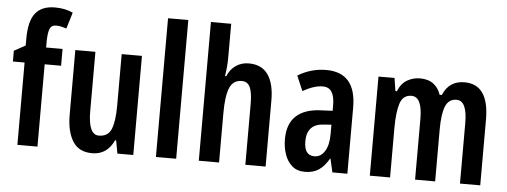

<svg xmlns="http://www.w3.org/2000/svg" viewBox="-50 -902 2770 1048"><g transform="rotate(5 1334.5 -377.5)"><path d="M273 -451H183V0H73V-451H9V-510L71 -544V-581Q71 -679 106 -722Q141 -765 212 -765Q241 -765 265.5 -760Q290 -755 311 -745L284 -656Q269 -661 255.5 -664Q242 -667 227 -667Q202 -667 193 -646.5Q184 -626 183 -580V-543H273Z M708 -543V0H621L608 -71H602Q565 10 483 10Q410 10 376.5 -43.5Q343 -97 343 -189V-543H453V-218Q453 -89 511 -89Q562 -89 579.5 -132.5Q597 -176 597 -261V-543Z M943 0H832V-760H943Z M1178 -573Q1178 -549 1175.5 -521.5Q1173 -494 1169 -473H1176Q1192 -511 1222.5 -532Q1253 -553 1293 -553Q1364 -553 1398.5 -503.5Q1433 -454 1433 -363V0H1322V-333Q1322 -396 1308.5 -425Q1295 -454 1263 -454Q1216 -454 1197 -409.5Q1178 -365 1178 -270V0H1067V-760H1178Z M1717 -554Q1881 -554 1881 -363V0H1799L1782 -74H1780Q1756 -32 1725.5 -11Q1695 10 1649 10Q1605 10 1578 -14Q1551 -38 1538 -76Q1525 -114 1525 -158Q1525 -242 1571 -285Q1617 -328 1704 -332L1771 -335V-366Q1771 -413 1755.5 -438Q1740 -463 1706 -463Q1659 -463 1597 -428L1562 -510Q1634 -554 1717 -554ZM1730 -256Q1683 -254 1660 -228.5Q1637 -203 1637 -158Q1637 -116 1651.5 -97.5Q1666 -79 1693 -79Q1728 -79 1749.5 -113Q1771 -147 1771 -207V-259Z M2475 -553Q2609 -553 2609 -360V0H2498V-331Q2498 -454 2440 -454Q2397 -454 2379.5 -412Q2362 -370 2362 -285V0H2252V-333Q2252 -454 2193 -454Q2146 -454 2130.5 -405.5Q2115 -357 2115 -269V0H2004V-543H2092L2103 -472H2111Q2128 -515 2160.5 -534Q2193 -553 2231 -553Q2277 -553 2305.5 -531Q2334 -509 2345 -473H2357Q2375 -515 2404.5 -534Q2434 -553 2475 -553Z"/></g></svg>

Font: Noto Sans Telugu ExtraCondensed SemiBold
Style: Regular
Weight: 600
Width: 2
Designer: Jelle Bosma - Monotype Design Team
Foundry: Monotype Imaging Inc.
Version: Version 2.005; ttfautohint (v1.8.4.7-5d5b)